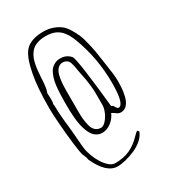

<svg xmlns="http://www.w3.org/2000/svg" viewBox="-209 -1003 975 1092"><g transform="rotate(-30 278.5 -457.0)"><path d="M236.8 -19Q260.3 -19 291.5 -26.9Q322.8 -34.7 354 -48.3Q386.2 -62.5 410.4 -84.7Q434.6 -106.9 441.9 -130.9L433.1 -140.1Q429.7 -139.6 411.1 -121.1Q370.6 -78.6 329.3 -60.3Q288.1 -42 233.4 -42Q213.4 -42 194.1 -59.1Q174.8 -76.2 159.7 -101.1Q144.5 -126 135.7 -149.9Q125 -179.2 122.1 -197.3Q119.1 -215.3 115.7 -262.7Q113.3 -295.9 111.3 -317.6Q109.4 -339.4 106.4 -366.7Q105.5 -377.4 104.5 -382.3L101.6 -413.1Q100.1 -427.2 98.6 -451.7Q97.2 -476.1 97.2 -495.1Q97.2 -504.4 95.2 -507.8Q99.1 -518.1 99.1 -540Q99.1 -555.7 97.2 -579.1Q100.1 -586.4 102.5 -596.2Q105 -606 105.5 -608.9Q107.4 -618.7 109.4 -641.6L110.4 -659.2L111.3 -673.8Q112.8 -702.6 114.7 -716.3Q116.2 -735.4 120.6 -756.8Q125 -778.3 130.4 -792Q136.7 -808.1 147.2 -822.8Q157.7 -837.4 170.4 -846.2Q184.6 -855.5 204.6 -860.8Q224.6 -866.2 248.5 -866.2Q286.1 -866.2 312 -855Q337.9 -843.8 356.4 -820.1Q375 -796.4 390.1 -756.8Q445.8 -609.9 445.8 -446.8Q445.8 -305.2 407.2 -305.2Q398.9 -305.2 386.2 -330.1L375 -335L369.6 -387.7L359.9 -475.6Q347.2 -588.4 335.9 -647.5Q329.6 -680.2 324.2 -686Q299.3 -714.8 258.8 -714.8Q238.3 -714.8 223.1 -707Q207 -699.2 196.5 -687.3Q186 -675.3 178.7 -655.8Q170.9 -636.7 167.2 -618.9Q163.6 -601.1 161.1 -575.7Q157.7 -537.1 157.7 -491.2V-465.8Q157.7 -437.5 158.2 -425.3Q158.7 -405.8 161.1 -380.6Q163.6 -355.5 167.5 -335.9Q171.9 -314.5 179.4 -293.9Q187 -273.4 196.8 -260.3Q207 -245.6 222.7 -236.8Q238.3 -228 256.8 -228Q287.1 -228 314.7 -248.8Q342.3 -269.5 355.5 -300.8Q362.3 -298.3 377 -287.6Q391.6 -275.9 405.8 -275.9Q480 -275.9 480 -440.9Q480 -477.5 464.8 -573.2L462.4 -589.4L453.1 -649.4Q448.7 -674.3 439.9 -710.4Q431.2 -746.6 422.9 -766.6Q411.6 -793 395.5 -819.1Q379.4 -845.2 362.3 -858.9Q341.8 -875 313.5 -885Q285.2 -895 253.4 -895Q217.3 -895 190.9 -887.7Q163.6 -879.9 146.2 -866.9Q128.9 -854 116.2 -831.5Q104 -809.6 96.7 -785.9Q89.4 -762.2 81.1 -722.2Q64 -638.2 64 -500Q64 -465.8 69.3 -394.3Q74.7 -322.8 82.5 -258.8Q90.3 -194.8 97.2 -175.8Q98.1 -172.4 102.5 -163.6Q109.9 -148.4 110.4 -136.2Q164.1 -19 236.8 -19ZM278.8 -684.1Q287.6 -679.7 292.2 -675Q296.9 -670.4 300.8 -660.2Q304.2 -651.4 305.7 -644Q307.1 -636.7 308.1 -633.3L310.1 -622.6L313.5 -602.1L317.4 -582.5L321.3 -561.5Q323.2 -554.2 325.4 -542.2Q327.6 -530.3 328.6 -521Q330.6 -505.4 331.1 -501.5Q332 -495.1 333.5 -480L335 -460.4Q335.4 -453.1 335.4 -439V-363.8Q335.4 -344.7 324.5 -319.1Q313.5 -293.5 296.6 -275.1Q279.8 -256.8 264.2 -256.8Q242.2 -256.8 227.8 -270.3Q213.4 -283.7 207.5 -309.1Q201.7 -333 199.7 -353.5Q197.8 -374 197.8 -405.8V-534.2Q197.8 -550.3 198.7 -572.8Q199.7 -592.3 203.1 -614.7Q206.5 -637.2 212.4 -650.9Q218.8 -667 231 -677.5Q243.2 -688 258.8 -688Q269.5 -688 278.8 -684.1Z"/></g></svg>

Font: Amatica SC
Style: Regular
Weight: 400
Designer: Vernon Adams, Ben Nathan
Foundry: newtypography
Version: Version 2.001